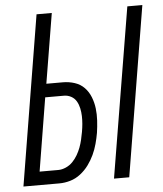

<svg xmlns="http://www.w3.org/2000/svg" viewBox="-53 -781 705 828"><g transform="rotate(-5 300.0 -367.5)"><path d="M407 0 529 -735H594L473 0ZM15 0 136 -735H202L152 -433H223Q250 -433 274.5 -425Q299 -417 316 -399.5Q333 -382 342.5 -358Q352 -334 355 -308.5Q358 -283 356.5 -256.5Q355 -230 351 -203Q347 -180 340.5 -156Q334 -132 323.5 -109.5Q313 -87 298 -66.5Q283 -46 262.5 -30Q242 -14 218 -7Q194 0 171 0ZM90 -58H171Q187 -58 204 -65.5Q221 -73 233.5 -86Q246 -99 255 -114.5Q264 -130 270 -146Q276 -162 280 -179Q284 -196 287 -213Q290 -230 291.5 -247Q293 -264 292.5 -281Q292 -298 288.5 -314.5Q285 -331 277 -345Q269 -359 254.5 -367Q240 -375 223 -375H142Z"/></g></svg>

Font: Iosevka SS04 Lt Ex Obl
Style: Regular
Weight: 300
Width: 7
Italic angle: -9°
Monospace: yes
Designer: Belleve Invis
Foundry: Belleve Invis
Version: Version 19.0.0; ttfautohint (v1.8.4)